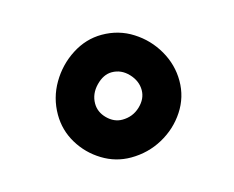

<svg xmlns="http://www.w3.org/2000/svg" viewBox="-54 -898 517 425"><g transform="rotate(-15 205.0 -685.5)"><path d="M347.2 -682.6Q347.2 -645 326.7 -613.8Q306.2 -582.5 272.7 -564.2Q239.3 -545.9 200.2 -545.9Q165 -545.9 134.8 -564.5Q104.5 -583 86.2 -613.3Q67.9 -643.6 67.9 -679.2Q67.9 -717.8 87.4 -751Q106.9 -784.2 138.9 -804.7Q170.9 -825.2 207 -825.2Q246.1 -825.2 277.8 -804.9Q309.6 -784.7 328.4 -752Q347.2 -719.2 347.2 -682.6ZM261.2 -684.1Q261.2 -705.1 245.1 -722.2Q229 -739.3 207 -739.3Q188 -739.3 170.9 -721.7Q153.8 -704.1 153.8 -681.6Q153.8 -662.1 168.9 -647Q184.1 -631.8 203.1 -631.8Q227.1 -631.8 244.1 -647.9Q261.2 -664.1 261.2 -684.1Z"/></g></svg>

Font: Mikhak-DS2-FD ExtraBold
Style: Regular
Weight: 800
Designer: Amin Abedi
Version: Version 3.2